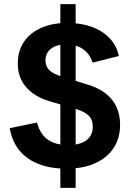

<svg xmlns="http://www.w3.org/2000/svg" viewBox="-20 -816 628 929"><path d="M300 0Q187 0 115.5 -49.5Q44 -99 27 -196L159 -223Q168 -188 187 -163.5Q206 -139 237 -126.5Q268 -114 310 -114Q347 -114 373.5 -124Q400 -134 414.5 -154Q429 -174 429 -203Q429 -237 408.5 -257Q388 -277 343 -290L217 -327Q145 -349 105.5 -395.5Q66 -442 66 -509Q66 -569 95.5 -613Q125 -657 179 -681Q233 -705 306 -705Q373 -705 425.5 -685.5Q478 -666 511.5 -630Q545 -594 555 -545L428 -513Q414 -556 381.5 -578.5Q349 -601 300 -601Q253 -601 226.5 -580Q200 -559 200 -523Q200 -495 218.5 -476.5Q237 -458 281 -445L406 -406Q482 -383 521.5 -334Q561 -285 561 -212Q561 -147 529.5 -99.5Q498 -52 440 -26Q382 0 300 0ZM272 93V-796H346V93Z"/></svg>

Font: TikTok Sans 24pt
Style: Bold
Weight: 700
Version: Version 4.000